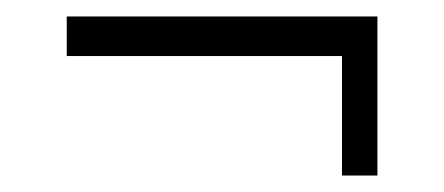

<svg xmlns="http://www.w3.org/2000/svg" viewBox="-20 -355 539 233"><path d="M395 -142V-287H61V-335H438V-142Z"/></svg>

Font: Manuale Light
Style: Regular
Weight: 300
Designer: Eduardo Tunni / Pablo Cosgaya
Foundry: Eduardo Tunni / Pablo Cosgaya
Version: Version 1.002